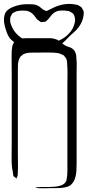

<svg xmlns="http://www.w3.org/2000/svg" viewBox="-38 -974 456 1000"><path d="M361 -598V-123Q361 -104 360 -84.5Q359 -65 353 -46Q350 -36 344 -26.5Q338 -17 330 -10Q319 -2 305 1Q291 4 277 5Q262 6 246.5 6Q231 6 216 6Q202 6 188 6.5Q174 7 160 6L147 3Q145 1 145 2Q145 1 146 1.5Q147 2 147 2Q150 1 155 1Q164 0 172.5 0Q181 0 190 0H214Q229 0 247.5 -1.5Q266 -3 282 -9Q298 -15 306 -30Q308 -32 308 -35Q308 -38 309 -40Q311 -51 312 -61.5Q313 -72 313 -82V-530Q313 -553 313.5 -584Q314 -615 312 -637Q312 -645 311 -653Q310 -661 307 -668Q304 -674 299 -679Q297 -684 294 -685Q293 -687 289.5 -688Q286 -689 284 -690Q274 -696 263 -697.5Q252 -699 240 -700Q219 -701 198.5 -700.5Q178 -700 157 -700Q144 -700 130.5 -700Q117 -700 104 -698Q100 -697 94.5 -695.5Q89 -694 84 -692Q82 -691 80 -689Q78 -687 76 -685Q75 -684 72.5 -682.5Q70 -681 68 -679Q67 -677 66 -674Q65 -671 63 -669Q56 -653 55.5 -636Q55 -619 55 -602V-224Q55 -209 55 -181Q55 -153 55.5 -125Q56 -97 55 -82Q55 -74 54.5 -66.5Q54 -59 51 -51Q50 -51 49 -47.5Q48 -44 48 -44Q46 -44 46 -46Q44 -48 42.5 -49Q41 -50 39 -51L32 -57Q31 -59 31 -62.5Q31 -66 30 -68Q29 -76 28 -83.5Q27 -91 25 -98Q22 -121 22.5 -156Q23 -191 23 -213V-597Q23 -620 22.5 -653.5Q22 -687 23 -709Q24 -720 25.5 -730Q27 -740 33 -750Q35 -756 38 -759Q40 -761 42 -761.5Q44 -762 45 -763Q53 -769 67 -772Q81 -775 96 -775Q111 -775 126 -775H198Q210 -775 223.5 -775Q237 -775 248 -771Q264 -767 276 -756Q288 -745 302 -737Q311 -732 322 -729Q333 -726 341 -719Q345 -716 349 -710.5Q353 -705 354 -701Q358 -694 359 -684.5Q360 -675 360 -667Q362 -651 361.5 -634Q361 -617 361 -598ZM383 -850Q373 -832 359 -817Q352 -810 343.5 -803Q335 -796 327 -788Q315 -776 303.5 -764Q292 -752 278 -742Q263 -727 232.5 -719.5Q202 -712 171.5 -710.5Q141 -709 126 -712Q111 -715 89 -724.5Q67 -734 46 -747.5Q25 -761 12 -776Q4 -788 -1.5 -802Q-7 -816 -11 -830Q-15 -845 -17 -861Q-19 -877 -15 -893Q-14 -895 -13.5 -898Q-13 -901 -12 -903Q-6 -916 5.5 -924.5Q17 -933 30 -938Q70 -954 113 -952Q121 -952 130.5 -951.5Q140 -951 147 -949Q152 -948 157.5 -945Q163 -942 167 -940Q173 -936 178.5 -930.5Q184 -925 191 -922Q193 -921 197 -919Q201 -917 203 -917Q206 -917 210.5 -919.5Q215 -922 218 -923Q229 -928 239.5 -933.5Q250 -939 262 -943Q284 -951 309 -953Q334 -955 356 -950Q359 -949 362.5 -949Q366 -949 369 -947Q371 -946 374 -944Q377 -942 380 -940Q382 -939 383.5 -938.5Q385 -938 386 -936Q388 -934 390 -930.5Q392 -927 393 -924Q394 -923 395 -921Q396 -919 397 -917Q399 -909 398 -899.5Q397 -890 395 -882Q392 -866 383 -850ZM351 -886Q350 -890 348 -894.5Q346 -899 343 -903L337 -907Q331 -911 326.5 -913.5Q322 -916 315 -917Q299 -920 278.5 -919Q258 -918 243 -907Q233 -900 225 -888.5Q217 -877 207 -868Q205 -867 202.5 -864.5Q200 -862 198 -861Q196 -860 192.5 -860Q189 -860 187 -860Q185 -860 181 -859Q177 -858 175 -859Q173 -860 170.5 -862Q168 -864 166 -865Q164 -867 161 -869Q158 -871 156 -872Q149 -880 143 -889Q137 -898 128 -905Q114 -917 94 -918.5Q74 -920 56 -917Q49 -916 44.5 -914Q40 -912 34 -909Q33 -908 31 -907.5Q29 -907 27 -905Q26 -904 25 -902Q24 -900 23 -898Q22 -895 19.5 -891.5Q17 -888 16 -885Q15 -881 15 -874.5Q15 -868 15 -863Q16 -855 19 -847Q22 -839 25 -832Q45 -790 89 -768Q104 -758 129.5 -753Q155 -748 180 -747.5Q205 -747 220 -750Q249 -753 274 -765Q297 -776 315.5 -793.5Q334 -811 344 -833Q347 -841 349.5 -849Q352 -857 353 -864Q354 -871 351 -886Z"/></svg>

Font: Rubik Vinyl
Style: Regular
Weight: 400
Designer: Hubert and Fischer, NaN
Foundry: Hubert and Fischer, NaN
Version: Version 2.200